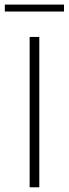

<svg xmlns="http://www.w3.org/2000/svg" viewBox="-38 -796 292 816"><path d="M129 0H88V-639H129ZM-17.5 -747V-776.5H234V-747Z"/></svg>

Font: Anek Latin Medium ExtraLight
Style: Regular
Weight: 250
Version: Version 1.003